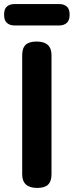

<svg xmlns="http://www.w3.org/2000/svg" viewBox="-37 -915 362 943"><path d="M146 8Q72 8 72 -59V-644Q72 -679 89 -695Q106 -711 143 -711Q216 -711 216 -644V-59Q216 -25 199.5 -8.5Q183 8 146 8ZM34 -790Q11 -790 -3 -802.5Q-17 -815 -17 -843Q-17 -871 -3 -883Q11 -895 34 -895H254Q277 -895 291 -883Q305 -871 305 -843Q305 -815 291 -802.5Q277 -790 254 -790Z"/></svg>

Font: Madimi One
Style: Regular
Weight: 400
Designer: Taurai Valerie Mtake, Mirko Velimirovic
Foundry: TaVaTake
Version: Version 1.000; ttfautohint (v1.8.4.7-5d5b)